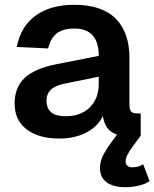

<svg xmlns="http://www.w3.org/2000/svg" viewBox="-20 -566 644 801"><path d="M227 12Q142 12 91.5 -26Q41 -64 41 -134Q41 -203 84 -242Q127 -281 215 -298L392 -333Q392 -447 290 -447Q242 -447 216 -426Q190 -405 181 -364L50 -370Q66 -455 128 -500.5Q190 -546 290 -546Q405 -546 462.5 -488.5Q520 -431 520 -324V-130Q520 -108 527.5 -100.5Q535 -93 550 -93H567V0Q561 2 547.5 3Q534 4 521 4Q477 4 447 -14.5Q417 -33 409 -82Q389 -39 341 -13.5Q293 12 227 12ZM253 -81Q317 -81 354.5 -118Q392 -155 392 -216V-246L254 -218Q211 -210 192.5 -192Q174 -174 174 -146Q174 -81 253 -81ZM504 215Q453 215 425 194.5Q397 174 397 134Q397 105 413.5 75.5Q430 46 450 20L482 -22L567 0L536 42Q519 65 511.5 80Q504 95 504 107Q504 120 512 126Q520 132 531 132Q559 132 577 119L604 189Q591 200 562.5 207.5Q534 215 504 215Z"/></svg>

Font: Geist SemBd
Style: Regular
Weight: 400
Designer: Basement.studio, Andrés Briganti, Mateo Zaragoza
Foundry: Basement.studio, Vercel, Andrés Briganti, Guido Ferreyra, Mateo Zaragoza
Version: Version 1.401